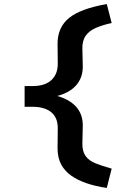

<svg xmlns="http://www.w3.org/2000/svg" viewBox="-20 -722 650 944"><path d="M505 202Q450 194 406 179Q362 164 330 141.5Q298 119 280.5 86Q263 53 263 7L264 -88Q265 -142 233.5 -169Q202 -196 143 -197H101V-299H145Q204 -300 234.5 -330Q265 -360 264 -412L263 -507Q263 -588 320 -634Q377 -680 505 -702L529 -609Q484 -599 451.5 -585Q419 -571 401.5 -546.5Q384 -522 385 -481L387 -398Q388 -339 352.5 -300.5Q317 -262 249 -247L248 -254Q317 -237 352.5 -199Q388 -161 387 -102L385 -19Q384 21 400.5 44.5Q417 68 449.5 81Q482 94 529 107Z"/></svg>

Font: Lexend Giga Medium
Style: Regular
Weight: 500
Designer: Bonnie Shaver-Troup, Thomas Jockin
Foundry: Lexend
Version: Version 1.007